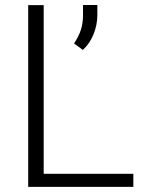

<svg xmlns="http://www.w3.org/2000/svg" viewBox="-20 -731 567 751"><path d="M501.5 -51.3V0H90.3V-710.9H150.9V-51.3ZM360.8 -711.4V-672.9Q360.8 -634.3 346.2 -597.7Q331.5 -561 304.2 -535.6L269.5 -561Q287.1 -586.9 295.9 -613Q304.7 -639.2 304.7 -671.9V-711.4Z"/></svg>

Font: Vazirmatn UI ExtraLight
Style: Regular
Weight: 200
Designer: Saber Rastikerdar
Foundry: Saber Rastikerdar
Version: Version 33.003